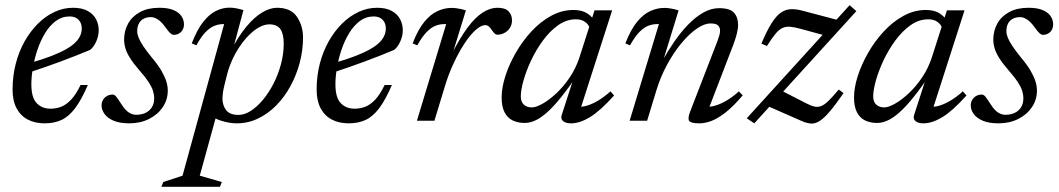

<svg xmlns="http://www.w3.org/2000/svg" viewBox="-20 -466 4088 741"><path d="M248.5 -402.5Q219 -402.5 195.5 -385Q172 -367.5 154.2 -338.5Q136.5 -309.5 124.8 -274.8Q113 -240 107 -205Q101 -170 101 -141Q101 -89.5 121.5 -68Q142 -46.5 175 -46.5Q197.5 -46.5 217.2 -54.5Q237 -62.5 255.2 -82.2Q273.5 -102 291 -138H319Q294.5 -81 270.2 -48.8Q246 -16.5 217.8 -3.2Q189.5 10 152 10Q114.5 10 86.8 -4.8Q59 -19.5 43.8 -48.5Q28.5 -77.5 28.5 -120Q28.5 -172.5 40.8 -220Q53 -267.5 75.2 -306.8Q97.5 -346 126.8 -375Q156 -404 190.5 -420Q225 -436 261.5 -436Q296.5 -436 318.5 -423.8Q340.5 -411.5 350.8 -391.8Q361 -372 361 -349.5Q361 -328 351.8 -306.8Q342.5 -285.5 328 -273.5Q299 -261.5 270 -250Q241 -238.5 211.8 -227.8Q182.5 -217 153.2 -206.8Q124 -196.5 94.5 -187L96 -223Q144 -236.5 178.5 -250Q213 -263.5 235.8 -276.5Q258.5 -289.5 271.5 -302.8Q284.5 -316 290 -329.2Q295.5 -342.5 295.5 -356Q295.5 -370 290 -380.2Q284.5 -390.5 274.2 -396.5Q264 -402.5 248.5 -402.5Z M415 -101Q422 -101 428.5 -93Q435 -85 449.5 -62.5Q464 -40 477.8 -31.5Q491.5 -23 505.5 -23Q525.5 -23 541.2 -30.2Q557 -37.5 566 -51.8Q575 -66 575 -86.5Q575 -101 570.2 -116Q565.5 -131 553.2 -149.8Q541 -168.5 518 -194.5Q495.5 -220.5 482.5 -241Q469.5 -261.5 464.2 -279Q459 -296.5 459 -313Q459 -347 474.5 -375Q490 -403 520.5 -419.5Q551 -436 595 -436Q628.5 -436 649.2 -427.2Q670 -418.5 680 -404Q690 -389.5 690 -372Q690 -360.5 685 -351.2Q680 -342 671 -336.8Q662 -331.5 650 -331.5Q645 -331.5 638 -337.2Q631 -343 617.5 -362Q604 -381 589.8 -390.5Q575.5 -400 562.5 -400Q537.5 -400 523.5 -385.8Q509.5 -371.5 509.5 -345.5Q509.5 -334.5 515 -320.5Q520.5 -306.5 533.2 -287.5Q546 -268.5 567.5 -242Q589.5 -216 602.5 -193.8Q615.5 -171.5 621.5 -152.8Q627.5 -134 627.5 -117Q627.5 -81 608 -52.2Q588.5 -23.5 555 -6.8Q521.5 10 479 10Q442.5 10 418.8 0Q395 -10 383.5 -26Q372 -42 372 -59.5Q372 -71 377.5 -80.5Q383 -90 392.8 -95.5Q402.5 -101 415 -101Z M847.5 -143Q841.5 -119.5 840 -106.2Q838.5 -93 838.5 -86Q838.5 -60 852.5 -41.2Q866.5 -22.5 901 -22.5Q923.5 -22.5 947.8 -38Q972 -53.5 994.8 -80.8Q1017.5 -108 1035.5 -143Q1053.5 -178 1064.2 -217.8Q1075 -257.5 1075 -298Q1075 -335.5 1062 -353.8Q1049 -372 1019.5 -372Q1000.5 -372 980.5 -361Q960.5 -350 941.5 -331Q922.5 -312 905.8 -287.5Q889 -263 876.8 -236Q864.5 -209 857.5 -182.5ZM781.5 -36.5H819.5L751 212L836 236.5L829 255H603L610 236.5L684.5 212L845 -373Q844.5 -373 843.8 -373Q843 -373 842 -373Q824 -373 806.8 -366Q789.5 -359 772.5 -341.2Q755.5 -323.5 738 -291L720 -298.5Q740.5 -351.5 764.2 -381.5Q788 -411.5 813.8 -424Q839.5 -436.5 865.5 -436.5Q879 -436.5 892.8 -433.8Q906.5 -431 919.5 -427L872.5 -251L869 -266Q899.5 -325.5 930.8 -363Q962 -400.5 992.2 -418.2Q1022.5 -436 1049 -436Q1102.5 -436 1126 -401.2Q1149.5 -366.5 1149.5 -321.5Q1149.5 -272 1136.8 -224Q1124 -176 1101 -133.8Q1078 -91.5 1046.2 -59.2Q1014.5 -27 975.8 -8.5Q937 10 894 10Q863.5 10 830.5 -1Q797.5 -12 781.5 -36.5Z M1422 -402.5Q1392.5 -402.5 1369 -385Q1345.5 -367.5 1327.8 -338.5Q1310 -309.5 1298.2 -274.8Q1286.5 -240 1280.5 -205Q1274.5 -170 1274.5 -141Q1274.5 -89.5 1295 -68Q1315.5 -46.5 1348.5 -46.5Q1371 -46.5 1390.8 -54.5Q1410.5 -62.5 1428.8 -82.2Q1447 -102 1464.5 -138H1492.5Q1468 -81 1443.8 -48.8Q1419.5 -16.5 1391.2 -3.2Q1363 10 1325.5 10Q1288 10 1260.2 -4.8Q1232.5 -19.5 1217.2 -48.5Q1202 -77.5 1202 -120Q1202 -172.5 1214.2 -220Q1226.5 -267.5 1248.8 -306.8Q1271 -346 1300.2 -375Q1329.5 -404 1364 -420Q1398.5 -436 1435 -436Q1470 -436 1492 -423.8Q1514 -411.5 1524.2 -391.8Q1534.5 -372 1534.5 -349.5Q1534.5 -328 1525.2 -306.8Q1516 -285.5 1501.5 -273.5Q1472.5 -261.5 1443.5 -250Q1414.5 -238.5 1385.2 -227.8Q1356 -217 1326.8 -206.8Q1297.5 -196.5 1268 -187L1269.5 -223Q1317.5 -236.5 1352 -250Q1386.5 -263.5 1409.2 -276.5Q1432 -289.5 1445 -302.8Q1458 -316 1463.5 -329.2Q1469 -342.5 1469 -356Q1469 -370 1463.5 -380.2Q1458 -390.5 1447.8 -396.5Q1437.5 -402.5 1422 -402.5Z M1702 -373Q1700 -373 1698.2 -373Q1696.5 -373 1694.5 -373Q1676.5 -373 1659.5 -366Q1642.5 -359 1625.5 -341.2Q1608.5 -323.5 1590.5 -291L1572.5 -298.5Q1593 -351.5 1617.2 -381.2Q1641.5 -411 1668.5 -423.2Q1695.5 -435.5 1722.5 -435.5Q1732 -435.5 1741.2 -434.2Q1750.5 -433 1759.8 -431Q1769 -429 1778 -426L1726.5 -258.5H1724Q1755 -319.5 1784 -358.8Q1813 -398 1842 -417Q1871 -436 1901 -436Q1929.5 -436 1942.8 -422.2Q1956 -408.5 1956 -387Q1956 -371 1948 -358.5Q1940 -346 1927 -339Q1914 -332 1898.5 -332Q1894.5 -332 1890 -335.8Q1885.5 -339.5 1879 -349Q1872.5 -359 1866.5 -364Q1860.5 -369 1852.5 -369Q1840 -369 1824.2 -357.2Q1808.5 -345.5 1791.5 -324.2Q1774.5 -303 1757.5 -273.8Q1740.5 -244.5 1725 -209.2Q1709.5 -174 1697.5 -134.5L1656.5 0H1589Z M2148 -22.5 2200 -183.5H2213Q2175.5 -128 2145.5 -90.8Q2115.5 -53.5 2090.8 -31.8Q2066 -10 2045.2 -0.8Q2024.5 8.5 2005 8.5Q1978 8.5 1958 -1.5Q1938 -11.5 1927 -33.2Q1916 -55 1916 -90Q1916 -127.5 1930.5 -172.8Q1945 -218 1970.8 -262.8Q1996.5 -307.5 2031.2 -345Q2066 -382.5 2107.2 -405Q2148.5 -427.5 2193 -427.5Q2222 -427.5 2240.8 -417.5Q2259.5 -407.5 2275 -387L2255 -360Q2251 -372 2237.5 -381.8Q2224 -391.5 2202.5 -391.5Q2166.5 -391.5 2134.5 -369Q2102.5 -346.5 2076 -310.5Q2049.5 -274.5 2030.2 -233.8Q2011 -193 2000.5 -155.8Q1990 -118.5 1990 -94Q1990 -72.5 2002 -62Q2014 -51.5 2032.5 -51.5Q2049 -51.5 2074.5 -66Q2100 -80.5 2127.5 -106.2Q2155 -132 2178.8 -167.2Q2202.5 -202.5 2216 -243.5L2274.5 -426H2335H2342.5L2217 -35.5L2208.5 -54.5Q2225 -52 2246.2 -58.5Q2267.5 -65 2290.8 -79.2Q2314 -93.5 2336 -113.5L2350 -97.5Q2296 -37.5 2256.8 -13.8Q2217.5 10 2184 10Q2162.5 10 2152.8 1Q2143 -8 2148 -22.5Z M2411.5 -291 2393.5 -298.5Q2414 -351.5 2438.2 -381.2Q2462.5 -411 2489.5 -423.2Q2516.5 -435.5 2543.5 -435.5Q2553 -435.5 2562.2 -434.2Q2571.5 -433 2580.8 -431Q2590 -429 2599 -426L2539 -231H2536Q2558 -270 2583.2 -306.5Q2608.5 -343 2636.5 -371.8Q2664.5 -400.5 2694.5 -417.5Q2724.5 -434.5 2755.5 -434.5Q2797 -434.5 2812.8 -416.8Q2828.5 -399 2828.5 -370.5Q2828.5 -354.5 2823.5 -335Q2818.5 -315.5 2810 -293L2711 -35.5L2712 -54Q2728.5 -54 2748.5 -61Q2768.5 -68 2790 -81.5Q2811.5 -95 2831.5 -113.5L2846.5 -98Q2811.5 -57 2781.8 -33.2Q2752 -9.5 2727 0.2Q2702 10 2679.5 10Q2647 10 2640 0.8Q2633 -8.5 2644 -36.5L2749.5 -309Q2753.5 -319.5 2756.2 -329.5Q2759 -339.5 2759 -348Q2759 -360.5 2751 -368Q2743 -375.5 2722 -375.5Q2698 -375.5 2668.5 -355Q2639 -334.5 2609.2 -298.5Q2579.5 -262.5 2554.2 -215.8Q2529 -169 2513 -116.5L2477.5 0H2410L2523 -373Q2521 -373 2519.2 -373Q2517.5 -373 2515.5 -373Q2497.5 -373 2480.5 -366Q2463.5 -359 2446.5 -341.2Q2429.5 -323.5 2411.5 -291Z M2862 -9.5 3259 -446 3285 -423 2891 10ZM2940 -288.5 2918.5 -297.5Q2939 -346.5 2957 -375.2Q2975 -404 2993 -416.8Q3011 -429.5 3031.8 -430.5Q3052.5 -431.5 3078 -424.5L3233 -383.5L3186.5 -323L3070.5 -354.5Q3045.5 -361.5 3028.8 -362.8Q3012 -364 2998.8 -357.5Q2985.5 -351 2972 -334.5Q2958.5 -318 2940 -288.5ZM3075 1.5 2939.5 -58 2992.5 -118 3088 -69Q3108 -58.5 3122.2 -55Q3136.5 -51.5 3149.5 -56.8Q3162.5 -62 3178.2 -77.5Q3194 -93 3217 -120.5L3235.5 -106.5Q3204 -61 3181.8 -35Q3159.5 -9 3142.5 1.5Q3125.5 12 3109.5 10.8Q3093.5 9.5 3075 1.5Z M3508 -22.5 3560 -183.5H3573Q3535.5 -128 3505.5 -90.8Q3475.5 -53.5 3450.8 -31.8Q3426 -10 3405.2 -0.8Q3384.5 8.5 3365 8.5Q3338 8.5 3318 -1.5Q3298 -11.5 3287 -33.2Q3276 -55 3276 -90Q3276 -127.5 3290.5 -172.8Q3305 -218 3330.8 -262.8Q3356.5 -307.5 3391.2 -345Q3426 -382.5 3467.2 -405Q3508.5 -427.5 3553 -427.5Q3582 -427.5 3600.8 -417.5Q3619.5 -407.5 3635 -387L3615 -360Q3611 -372 3597.5 -381.8Q3584 -391.5 3562.5 -391.5Q3526.5 -391.5 3494.5 -369Q3462.5 -346.5 3436 -310.5Q3409.5 -274.5 3390.2 -233.8Q3371 -193 3360.5 -155.8Q3350 -118.5 3350 -94Q3350 -72.5 3362 -62Q3374 -51.5 3392.5 -51.5Q3409 -51.5 3434.5 -66Q3460 -80.5 3487.5 -106.2Q3515 -132 3538.8 -167.2Q3562.5 -202.5 3576 -243.5L3634.5 -426H3695H3702.5L3577 -35.5L3568.5 -54.5Q3585 -52 3606.2 -58.5Q3627.5 -65 3650.8 -79.2Q3674 -93.5 3696 -113.5L3710 -97.5Q3656 -37.5 3616.8 -13.8Q3577.5 10 3544 10Q3522.5 10 3512.8 1Q3503 -8 3508 -22.5Z M3769.5 -101Q3776.5 -101 3783 -93Q3789.5 -85 3804 -62.5Q3818.5 -40 3832.2 -31.5Q3846 -23 3860 -23Q3880 -23 3895.8 -30.2Q3911.5 -37.5 3920.5 -51.8Q3929.5 -66 3929.5 -86.5Q3929.5 -101 3924.8 -116Q3920 -131 3907.8 -149.8Q3895.5 -168.5 3872.5 -194.5Q3850 -220.5 3837 -241Q3824 -261.5 3818.8 -279Q3813.5 -296.5 3813.5 -313Q3813.5 -347 3829 -375Q3844.5 -403 3875 -419.5Q3905.5 -436 3949.5 -436Q3983 -436 4003.8 -427.2Q4024.5 -418.5 4034.5 -404Q4044.5 -389.5 4044.5 -372Q4044.5 -360.5 4039.5 -351.2Q4034.5 -342 4025.5 -336.8Q4016.5 -331.5 4004.5 -331.5Q3999.5 -331.5 3992.5 -337.2Q3985.5 -343 3972 -362Q3958.5 -381 3944.2 -390.5Q3930 -400 3917 -400Q3892 -400 3878 -385.8Q3864 -371.5 3864 -345.5Q3864 -334.5 3869.5 -320.5Q3875 -306.5 3887.8 -287.5Q3900.5 -268.5 3922 -242Q3944 -216 3957 -193.8Q3970 -171.5 3976 -152.8Q3982 -134 3982 -117Q3982 -81 3962.5 -52.2Q3943 -23.5 3909.5 -6.8Q3876 10 3833.5 10Q3797 10 3773.2 0Q3749.5 -10 3738 -26Q3726.5 -42 3726.5 -59.5Q3726.5 -71 3732 -80.5Q3737.5 -90 3747.2 -95.5Q3757 -101 3769.5 -101Z"/></svg>

Font: Newsreader 18pt
Style: Italic
Weight: 400
Italic angle: -17°
Version: Version 1.003